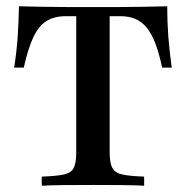

<svg xmlns="http://www.w3.org/2000/svg" viewBox="-20 -591 592 611"><path d="M112.9 0V-29Q160.5 -30.6 183.9 -35.9Q207.3 -41.1 214.9 -57.3Q222.6 -73.4 222.6 -105.6V-539.5H189.5Q153.2 -539.5 128.2 -524.2Q103.2 -508.9 86.3 -473Q69.4 -437.1 55.6 -375.8H25Q33.1 -426.6 36.3 -474.6Q39.5 -522.6 40.3 -571Q74.2 -570.2 115.3 -569.4Q156.5 -568.5 198.4 -568.5Q240.3 -568.5 276.6 -568.5Q310.5 -568.5 352 -568.5Q393.5 -568.5 435.5 -569.4Q477.4 -570.2 512.1 -571Q512.1 -522.6 515.7 -474.2Q519.4 -425.8 526.6 -375.8H496Q486.3 -421.8 474.2 -453.2Q462.1 -484.7 446.4 -503.6Q430.6 -522.6 410.1 -531Q389.5 -539.5 362.9 -539.5H329V-105.6Q329 -73.4 337.1 -57.3Q345.2 -41.1 368.5 -35.9Q391.9 -30.6 438.7 -29V0Q412.1 -1.6 369 -2Q325.8 -2.4 277.4 -2.4Q225.8 -2.4 182.7 -2Q139.5 -1.6 112.9 0Z"/></svg>

Font: Playfair SemiBold
Style: Regular
Weight: 600
Designer: Claus Eggers Sørensen
Foundry: Claus Eggers Sørensen
Version: Version 2.001;gftools[0.9.30]